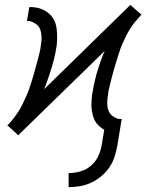

<svg xmlns="http://www.w3.org/2000/svg" viewBox="-20 -549 640 792"><path d="M263 223V165Q286 165 310 158.5Q334 152 353.5 136Q373 120 384 97.5Q395 75 399 52L410 -14Q401 -19 393.5 -25Q386 -31 379.5 -39Q373 -47 369 -56Q365 -65 362.5 -75Q360 -85 358.5 -95Q357 -105 357 -115.5Q357 -126 358 -138.5Q359 -151 360 -159L362 -169Q364 -182 366.5 -194.5Q369 -207 372 -219.5Q375 -232 378.5 -245Q382 -258 387 -272.5Q392 -287 396 -298.5Q400 -310 403 -318L412 -339L55 9L33 -12L10 -32L14 -35Q26 -48 36.5 -61.5Q47 -75 56.5 -90Q66 -105 73.5 -120.5Q81 -136 88 -151.5Q95 -167 100.5 -183Q106 -199 111 -215Q116 -231 120.5 -247Q125 -263 129.5 -279.5Q134 -296 139 -314.5Q144 -333 146 -344L148 -358Q150 -369 151 -380.5Q152 -392 151 -403Q150 -414 147 -424.5Q144 -435 137 -442.5Q130 -450 118.5 -456Q107 -462 100 -462H91L101 -520Q113 -520 124.5 -518.5Q136 -517 146.5 -513.5Q157 -510 167 -504Q177 -498 185 -490.5Q193 -483 199 -473.5Q205 -464 208.5 -453.5Q212 -443 213.5 -432Q215 -421 215.5 -409Q216 -397 215.5 -383Q215 -369 214 -362L212 -351Q210 -338 207.5 -325.5Q205 -313 201.5 -300.5Q198 -288 194.5 -275Q191 -262 186 -247.5Q181 -233 177 -221.5Q173 -210 170 -202L162 -181L518 -529L541 -508L564 -488L560 -485Q548 -472 537 -458.5Q526 -445 516.5 -430Q507 -415 499.5 -399.5Q492 -384 485 -368.5Q478 -353 473 -337Q468 -321 463 -305Q458 -289 453 -273Q448 -257 444 -240.5Q440 -224 435 -205.5Q430 -187 428 -176L426 -162Q424 -151 423 -139.5Q422 -128 422.5 -117Q423 -106 426.5 -95.5Q430 -85 436.5 -77.5Q443 -70 454.5 -64Q466 -58 473 -58H482L464 52Q460 75 452.5 98Q445 121 431 141.5Q417 162 397 178.5Q377 195 355 205Q333 215 309.5 219Q286 223 263 223Z"/></svg>

Font: Iosevka Aile Light Oblique
Style: Regular
Weight: 300
Italic angle: -9°
Designer: Belleve Invis
Foundry: Belleve Invis
Version: Version 31.1.0; ttfautohint (v1.8.4)